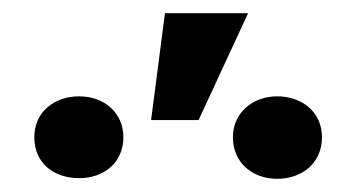

<svg xmlns="http://www.w3.org/2000/svg" viewBox="-20 -875 544 291"><path d="M32 -667C32 -628 61 -605 100 -605C138 -605 167 -629 167 -667C167 -704 138 -729 100 -729C62 -729 32 -705 32 -667ZM209 -693H281L356 -855H230ZM333 -667C333 -629 362 -604 400 -604C439 -604 468 -629 468 -667C468 -705 438 -729 400 -729C363 -729 333 -704 333 -667Z"/></svg>

Font: Asimov Pro
Style: Bd
Weight: 700
Designer: Google
Version: Version 2.000980; 2014